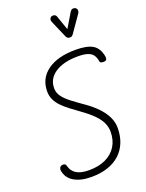

<svg xmlns="http://www.w3.org/2000/svg" viewBox="-217 -1330 1090 1434"><g transform="rotate(-20 328.5 -613.0)"><path d="M253.5 2.5Q168 2.5 115 -28.8Q62 -60 52 -120.5Q50 -129.5 54.8 -140.8Q59.5 -152 73.5 -156Q85 -159 94.2 -155Q103.5 -151 106.5 -139Q116.5 -96 151.8 -73.5Q187 -51 253.5 -51Q329.5 -51 385 -77.2Q440.5 -103.5 470.8 -152Q501 -200.5 501 -267Q501 -303 485.8 -337Q470.5 -371 435.5 -407Q400.5 -443 342 -484.5Q303.5 -512.5 270 -537.8Q236.5 -563 211.5 -589Q186.5 -615 172.5 -644.8Q158.5 -674.5 158.5 -711Q158.5 -813.5 239.5 -872.2Q320.5 -931 463.5 -931Q554.5 -931 599.2 -903.8Q644 -876.5 656.5 -809Q658 -798.5 656.2 -788.8Q654.5 -779 642 -775.5Q630 -773 616.2 -775.8Q602.5 -778.5 601.5 -789.5Q597 -818 584.2 -838Q571.5 -858 543 -868.5Q514.5 -879 462 -879Q349 -879 282.2 -835Q215.5 -791 215.5 -715Q215.5 -679.5 237.2 -649.5Q259 -619.5 298.8 -589Q338.5 -558.5 392.5 -521Q444 -485 481.8 -445.5Q519.5 -406 540 -363.8Q560.5 -321.5 560.5 -276.5Q560.5 -211.5 539.5 -159.8Q518.5 -108 478.8 -71.8Q439 -35.5 382 -16.5Q325 2.5 253.5 2.5ZM451.5 -1031.5Q447 -1031.5 439.8 -1036.2Q432.5 -1041 428.5 -1049L371.5 -1180.5Q362 -1201 367.2 -1212.8Q372.5 -1224.5 382.5 -1227.5Q396 -1231.5 406.5 -1226.2Q417 -1221 420.5 -1208L459.5 -1096.5L525.5 -1207Q537 -1226.5 550.8 -1227.2Q564.5 -1228 573 -1221Q583 -1211.5 582.8 -1200Q582.5 -1188.5 575 -1177.5L484 -1047Q475.5 -1034.5 467.2 -1033Q459 -1031.5 451.5 -1031.5Z"/></g></svg>

Font: Edu VIC WA NT Hand
Style: Regular
Weight: 400
Designer: Tina and Corey Anderson, Eben Sorkin, Mirko Velimirovic
Foundry: Google for Education
Version: Version 1.000